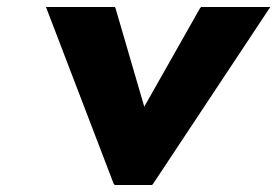

<svg xmlns="http://www.w3.org/2000/svg" viewBox="-20 -520 790 547"><path d="M111 -500 304 4 307 7H413L416 4L750 -500H553L550 -497L391 -216L309 -497L307 -500Z"/></svg>

Font: Hussar Woodtype
Style: SeBdObl
Weight: 900
Foundry: Cannot Into Space Fonts
Version: Version 1.07